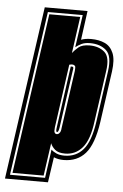

<svg xmlns="http://www.w3.org/2000/svg" viewBox="-96 -678 527 823"><g transform="rotate(5 167.0 -266.0)"><path d="M-43 107 63 -639H247L230 -514Q248 -521 273 -521Q307 -521 332 -509.5Q357 -498 369 -469.5Q381 -441 374 -390L343 -170Q329 -74 294 -34Q259 6 200 6Q177 6 158 -2L142 107ZM-23 89H128L145 -34Q154 -25 168 -19Q182 -13 202 -13Q252 -13 283 -49Q314 -85 326 -170L357 -390Q366 -456 340 -479.5Q314 -503 270 -503Q248 -503 233.5 -496Q219 -489 208 -480L228 -620H78ZM-13 80 85 -611H218L196 -454Q206 -467 221.5 -480Q237 -493 269 -493Q309 -493 333.5 -471.5Q358 -450 349 -390L318 -170Q308 -91 278.5 -56.5Q249 -22 204 -22Q175 -22 161 -34Q147 -46 141 -61L121 80ZM161 -102Q169 -102 173 -108Q179 -114 180 -130L215 -378Q217 -395 214 -400Q209 -405 203 -405H198Q196 -404 193 -404L189 -403L151 -130Q149 -112 152 -108Q155 -102 161 -102ZM162 -111Q156 -111 159 -130L196 -396H202Q206 -396 207 -393Q208 -391 207.5 -387Q207 -383 206 -378L171 -130Q168 -111 162 -111Z"/></g></svg>

Font: Alumni Sans Collegiate One SC
Style: Italic
Weight: 400
Italic angle: -8°
Designer: Robert E. Leuschke
Foundry: Robert E. Leuschke
Version: Version 1.100